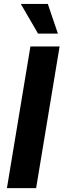

<svg xmlns="http://www.w3.org/2000/svg" viewBox="-20 -966 326 986"><path d="M286.1 -727.5 165.5 0H15.6L136.2 -727.5ZM175.3 -793.5 86.9 -945.8H225.6L277.3 -793.5Z"/></svg>

Font: Inter 24pt
Style: Bold Italic
Weight: 700
Italic angle: -9.3988°
Version: Version 4.001;git-66647c0bb